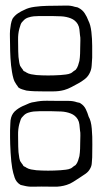

<svg xmlns="http://www.w3.org/2000/svg" viewBox="-20 -627 362 706"><path d="M319 -415Q318 -401 317 -385Q316 -369 308 -355Q302 -344 291 -335.5Q280 -327 269 -321Q256 -314 243 -307Q230 -300 216 -296Q197 -291 177 -291Q157 -291 137 -291Q122 -291 107 -291.5Q92 -292 77 -294Q70 -296 61.5 -298.5Q53 -301 47 -306Q46 -308 44.5 -310.5Q43 -313 41 -315Q33 -326 29.5 -338Q26 -350 24 -363Q20 -386 18.5 -413.5Q17 -441 17 -463Q17 -477 16.5 -490Q16 -503 17 -516Q18 -527 20 -538Q22 -549 26 -558Q34 -570 46 -578Q58 -586 70 -591Q85 -599 108 -602Q131 -605 153.5 -605.5Q176 -606 191 -606Q207 -606 223.5 -606.5Q240 -607 255 -602Q259 -601 262.5 -600.5Q266 -600 269 -598Q283 -591 291.5 -578Q300 -565 305 -551Q313 -536 316 -510Q319 -484 319 -458Q319 -432 319 -415ZM202 -351Q212 -352 222 -353Q232 -354 241 -358Q243 -359 245.5 -361Q248 -363 249 -364Q251 -366 254 -367.5Q257 -369 258 -370Q264 -377 267 -386Q270 -395 272 -403Q274 -416 274.5 -429.5Q275 -443 275 -456Q275 -467 275.5 -478Q276 -489 274 -499Q273 -509 272 -519Q271 -529 266 -538Q257 -553 240.5 -559.5Q224 -566 205 -567Q186 -568 171 -568H144Q134 -568 124 -568Q114 -568 104 -567Q94 -566 83.5 -562.5Q73 -559 66 -551Q59 -545 56 -537Q53 -529 51 -521Q46 -502 46.5 -480Q47 -458 47 -438Q47 -428 48 -417.5Q49 -407 51 -396Q52 -393 52.5 -390Q53 -387 54 -385Q55 -383 57 -380.5Q59 -378 60 -376Q62 -374 63.5 -371.5Q65 -369 66 -367Q68 -365 71 -364Q74 -363 76 -361Q84 -356 94 -354Q104 -352 114 -351Q156 -348 202 -351ZM319 -48Q318 -38 317.5 -27.5Q317 -17 312 -8Q306 4 294.5 12Q283 20 272 27Q261 34 249.5 41.5Q238 49 225 53Q203 60 179.5 59.5Q156 59 133 59Q117 59 100.5 59.5Q84 60 69 56L56 53Q40 44 34 26.5Q28 9 25 -8Q21 -31 19 -65.5Q17 -100 17 -122Q17 -135 17 -147.5Q17 -160 18 -173Q18 -185 21 -195Q26 -212 40.5 -223Q55 -234 71 -240Q79 -244 88 -247.5Q97 -251 107 -252Q130 -257 154 -256.5Q178 -256 200 -256Q216 -256 232.5 -256Q249 -256 263 -251Q266 -250 270 -249.5Q274 -249 276 -247Q289 -239 295.5 -225.5Q302 -212 306 -198Q315 -183 317.5 -153.5Q320 -124 319.5 -94.5Q319 -65 319 -48ZM202 -1Q212 -2 222 -3Q232 -4 241 -8Q243 -9 245.5 -11Q248 -13 249 -14Q251 -16 254 -17.5Q257 -19 258 -20Q264 -27 267 -36Q270 -45 272 -53Q274 -66 274.5 -79.5Q275 -93 275 -106Q275 -117 275.5 -128Q276 -139 274 -149Q273 -159 272 -169Q271 -179 266 -188Q257 -203 240.5 -209.5Q224 -216 205 -217Q186 -218 171 -218H144Q134 -218 124 -218Q114 -218 104 -217Q94 -216 83.5 -212.5Q73 -209 66 -201Q59 -195 56 -187Q53 -179 51 -171Q46 -152 46.5 -130Q47 -108 47 -88Q47 -78 48 -67.5Q49 -57 51 -46Q52 -43 52.5 -40Q53 -37 54 -35Q55 -33 57 -30.5Q59 -28 60 -26Q62 -24 63.5 -21.5Q65 -19 66 -17Q68 -15 71 -14Q74 -13 76 -11Q84 -6 94 -4Q104 -2 114 -1Q156 2 202 -1Z"/></svg>

Font: Rubik Vinyl
Style: Regular
Weight: 400
Designer: Hubert and Fischer, NaN
Foundry: Hubert and Fischer, NaN
Version: Version 2.200